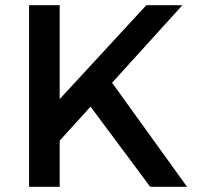

<svg xmlns="http://www.w3.org/2000/svg" viewBox="-20 -720 758 740"><path d="M329 -309 210 -178V0H92V-700H210V-338L544 -700H683L412 -401L701 0H559Z"/></svg>

Font: Sapa
Style: Regular
Weight: 400
Version: Version 1.20 June 8, 2016